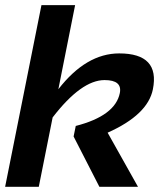

<svg xmlns="http://www.w3.org/2000/svg" viewBox="-28 -718 640 738"><path d="M-8.3 0 131.3 -698.2H260.7L196.3 -375Q303.2 -512.7 430.2 -512.7Q587.4 -512.7 559.6 -374.5Q540 -276.9 385.7 -208L502.4 0H354L254.9 -193.4L263.2 -233.9Q415 -272.9 432.6 -360.4Q442.4 -410.2 374 -410.2Q284.7 -410.2 174.3 -266.6L121.1 0Z"/></svg>

Font: Sansation
Style: Bold Italic
Weight: 700
Designer: Bernd Montag
Version: Version 1.301